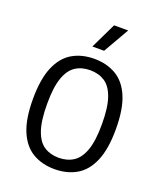

<svg xmlns="http://www.w3.org/2000/svg" viewBox="-147 -896 843 998"><g transform="rotate(20 274.0 -397.0)"><path d="M274 7.5Q205 7.5 153.2 -22.8Q101.5 -53 73 -120Q44.5 -187 44.5 -297Q44.5 -407.5 73 -474.8Q101.5 -542 153.2 -572.2Q205 -602.5 274 -602.5Q343 -602.5 394.8 -572.2Q446.5 -542 475 -474.8Q503.5 -407.5 503.5 -297Q503.5 -187 475 -120Q446.5 -53 394.8 -22.8Q343 7.5 274 7.5ZM274 -55.5Q320.5 -55.5 354.8 -77.5Q389 -99.5 407.8 -151.8Q426.5 -204 426.5 -295.5Q426.5 -389 407.8 -442.2Q389 -495.5 354.8 -517.5Q320.5 -539.5 274 -539.5Q227.5 -539.5 193.5 -517.5Q159.5 -495.5 141 -443.2Q122.5 -391 122.5 -299.5Q122.5 -206 141 -152.8Q159.5 -99.5 193.5 -77.5Q227.5 -55.5 274 -55.5ZM241.5 -659 310 -801H388L306.5 -659Z"/></g></svg>

Font: Encode Sans SC Condensed
Style: Regular
Weight: 400
Width: 3
Designer: Multiple Designers
Foundry: Impallari Type
Version: Version 3.002